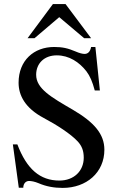

<svg xmlns="http://www.w3.org/2000/svg" viewBox="-20 -906 596 940"><path d="M426 -719 301 -886H239L115 -719H149L270 -822L392 -719ZM469 -463 447 -676H426C422 -654 411 -642 394 -642C384 -642 368 -646 350 -654C312 -670 286 -676 245 -676C146 -676 71 -610 71 -501C71 -439 103 -377 193 -329C257 -295 326 -251 361 -213C380 -192 390 -169 390 -134C390 -68 341 -22 271 -22C176 -22 111 -78 65 -199H43L72 13H94C94 -8 107 -20 122 -20C133 -20 150 -17 169 -9C206 7 245 14 287 14C403 14 491 -61 491 -173C491 -249 442 -307 336 -369C231 -430 157 -472 157 -540C157 -595 196 -635 258 -635C318 -635 368 -602 403 -557C421 -533 432 -507 444 -463Z"/></svg>

Font: STIXGeneral
Style: Regular
Weight: 400
Designer: MicroPress Inc., with final additions and corrections provided by Coen Hoffman, Elsevier (retired)
Version: Version 1.1.0